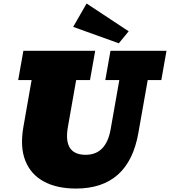

<svg xmlns="http://www.w3.org/2000/svg" viewBox="-20 -1069 977 1103"><path d="M416.5 14.2Q306.6 14.2 231.7 -26.4Q156.7 -66.9 125.5 -145.8Q94.2 -224.6 114.3 -339.4L161.6 -608.9H84.5L114.3 -777.3H526.9L497.1 -608.9H417.5L370.1 -339.8Q341.8 -179.7 472.2 -179.7Q589.8 -179.7 615.7 -326.7L665.5 -608.9H585L614.7 -777.3H936.5L906.7 -608.9H828.6L774.9 -305.2Q718.8 14.2 416.5 14.2ZM662.6 -820.3 400.4 -914.6 477.5 -1048.8 719.2 -889.2Z"/></svg>

Font: Bevan
Style: Italic
Weight: 400
Italic angle: -10°
Designer: Vernon Adams
Foundry: Vernon Adams
Version: Version 2.100; ttfautohint (v1.8.3)